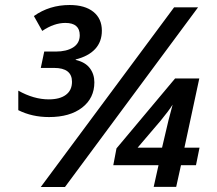

<svg xmlns="http://www.w3.org/2000/svg" viewBox="-20 -743 862 763"><path d="M758.8 -86.4H699.2L680.2 -0.5H590.8L609.9 -86.4H430.2L442.9 -153.3L675.8 -431.2H772L712.9 -156.2H772.9ZM624 -156.2 649.4 -264.2 666 -327.1Q650.4 -302.2 618.2 -263.2L526.9 -156.2ZM767.1 -713.9 238.3 0H142.1L671.9 -713.9ZM384.8 -621.1Q384.8 -577.1 358.2 -548.3Q331.5 -519.5 280.8 -506.8V-504.9Q318.8 -496.1 336.9 -472.2Q355 -448.2 355 -416Q355 -353 306.4 -315.4Q257.8 -277.8 174.8 -277.8Q107.4 -277.8 52.7 -305.2V-382.8Q114.3 -348.1 173.8 -348.1Q217.8 -348.1 241.9 -366.2Q266.1 -384.3 266.1 -418Q266.1 -473.1 194.8 -473.1H142.1L155.8 -538.1H201.2Q244.6 -538.1 270.8 -554.7Q296.9 -571.3 296.9 -603Q296.9 -651.9 239.7 -651.9Q194.8 -651.9 147.9 -620.1L114.7 -679.2Q176.3 -723.1 256.8 -723.1Q317.4 -723.1 351.1 -696Q384.8 -668.9 384.8 -621.1Z"/></svg>

Font: TypoPRO Open Sans
Style: Italic
Weight: 600
Italic angle: -12°
Foundry: Ascender Corporation
Version: Version 1.10